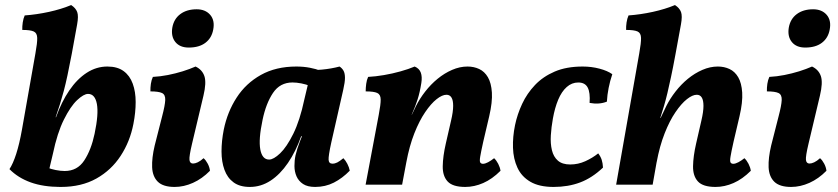

<svg xmlns="http://www.w3.org/2000/svg" viewBox="-20 -730 3313 759"><path d="M261.3 -710Q279.4 -698.2 285.2 -682.4Q291 -666.7 284.9 -633.5Q273 -565.6 263.7 -517Q254.4 -468.3 246.9 -433.1Q239.4 -397.8 232.2 -370.6Q224.9 -343.3 217.2 -318.7Q209.4 -294 200 -266.7L154.8 -74.3L219.7 9Q151.3 9 101.3 -9Q51.3 -27 17.4 -61.4Q31.4 -82.4 44.1 -121.7Q56.7 -161 66.7 -217L120.1 -519.4Q127.6 -560.6 127.1 -580.1Q126.6 -599.6 113.3 -605.6Q100.1 -611.7 68.1 -611.7Q67.6 -625.9 69.9 -641.3Q72.2 -656.8 77.7 -669Q124.9 -672.4 173.9 -683.1Q222.8 -693.9 261.3 -710ZM124.3 -7.7 167.9 -67.9Q180.8 -61.5 200.4 -57.8Q219.9 -54 235.7 -54Q285.7 -54 313.1 -95.8Q340.6 -137.6 354 -201.6Q370.4 -279.3 363 -319.1Q355.5 -358.8 328.1 -358.8Q311.1 -358.8 284.8 -334.1Q258.6 -309.4 232.6 -257.2Q206.5 -205 189.1 -122L170.1 -42L132.5 -49L181.2 -266.7H201.5Q223.1 -327.1 253.8 -372.3Q284.5 -417.4 322.7 -442.2Q360.9 -467 404.5 -467Q444.1 -467 468.6 -449Q493.2 -431 504.7 -399.2Q516.3 -367.5 516.3 -326.7Q516.3 -285.9 507.4 -240.3Q494 -170.6 457 -114Q420.1 -57.4 361 -24.2Q301.8 9 220.6 9Q192.6 9 167.4 4.2Q142.1 -0.6 124.3 -7.7Z M670.4 9Q624.9 9 603.9 -11.6Q583 -32.2 581.4 -68.9Q579.9 -105.6 591.4 -154.3L620.9 -270.1Q632.3 -313.3 633.2 -334.5Q634.1 -355.6 620.6 -362.2Q607.1 -368.7 574.6 -368.7Q574.2 -383.3 576.4 -398.6Q578.7 -413.8 584.3 -426Q613.4 -427.5 643.7 -433.4Q674 -439.4 702.1 -448.1Q730.1 -456.9 753.1 -467Q779.4 -454.5 788 -429Q796.6 -403.4 784.3 -351.9L739.2 -162Q727.3 -112 729 -97.7Q730.7 -83.5 743.1 -83.5Q751.1 -83.5 761.7 -88.4Q772.3 -93.3 784.7 -104.6Q793.7 -97 801.1 -83Q808.5 -69 810 -54.9Q778.9 -23.3 742.9 -7.2Q706.8 9 670.4 9ZM726.1 -542Q691.1 -542 673.4 -563.7Q655.6 -585.5 661.1 -620.3Q667.1 -655.1 692.7 -674.2Q718.3 -693.3 757.4 -693.3Q791.8 -693.3 810.9 -671.4Q829.9 -649.4 822.9 -613Q816.9 -579.7 792.1 -560.9Q767.3 -542 726.1 -542Z M1322.3 -467Q1332.5 -460.3 1338.1 -450.2Q1343.6 -440.1 1343.7 -422.7Q1343.8 -405.3 1336.9 -375.2L1289.5 -166.3Q1278 -113.4 1279 -98.2Q1280 -83 1294.4 -83Q1303.8 -83 1313.5 -87.9Q1323.1 -92.8 1337.4 -104.6Q1345.9 -96.1 1353.1 -82.3Q1360.2 -68.5 1362.7 -55.3Q1333.5 -25.3 1299.8 -8.1Q1266.1 9 1225.8 9Q1195.7 9 1178.1 -2.6Q1160.4 -14.3 1152.2 -32.9Q1144.1 -51.6 1144 -73.6Q1143.8 -95.6 1148.3 -116.2Q1151.2 -128.8 1155.6 -142.7Q1160 -156.6 1165.7 -171.3Q1171.4 -186 1177 -199.8L1210.4 -368.5L1171.6 -451.7Q1214.2 -451.3 1252.1 -454.8Q1289.9 -458.3 1322.3 -467ZM1247.7 -450.3 1204.1 -390.1Q1191.2 -396.5 1171.6 -400.2Q1152.1 -404 1136.3 -404Q1086.8 -404 1059.1 -362.5Q1031.4 -321 1018 -256.4Q1001.6 -179.2 1009 -139.2Q1016.5 -99.2 1043.9 -99.2Q1061.4 -99.2 1087.4 -123.9Q1113.4 -148.6 1139.5 -201.3Q1165.5 -254 1182.9 -336L1201.9 -416L1239.5 -409L1190.8 -191.3H1170.5Q1149.4 -131.4 1118.4 -86Q1087.5 -40.6 1049.5 -15.8Q1011.6 9 967.5 9Q927.9 9 903.4 -9Q878.8 -27 867.3 -58.8Q855.7 -90.5 855.7 -131.5Q855.7 -172.6 864.6 -217.7Q879 -287.9 915.5 -344.2Q951.9 -400.6 1011.3 -433.8Q1070.7 -467 1151.4 -467Q1179.9 -467 1204.9 -462.2Q1229.9 -457.4 1247.7 -450.3Z M1425.3 0 1477.2 -275.9Q1485.1 -317.1 1484.9 -336.8Q1484.6 -356.6 1471.1 -362.6Q1457.6 -368.7 1425.6 -368.7Q1425.6 -383.3 1427.7 -398.8Q1429.7 -414.3 1435.3 -426Q1464.4 -427.5 1497.9 -433.2Q1531.5 -438.9 1563.4 -447.9Q1595.4 -456.9 1619.3 -467Q1637.4 -459.4 1643.5 -442.9Q1649.5 -426.3 1645.6 -402Q1639.7 -364.7 1630.9 -337.3Q1622.2 -309.8 1608 -278L1586.2 -88.2L1569.6 0ZM1828.3 -467Q1853.2 -467 1874.3 -457.2Q1895.5 -447.3 1908.7 -424.8Q1922 -402.2 1924.5 -364.2Q1926.9 -326.2 1914 -270.8L1890.2 -169.2Q1881.3 -128.9 1878.3 -110.7Q1875.3 -92.5 1878.6 -87.5Q1881.9 -82.5 1889.3 -82.5Q1897.7 -82.5 1909.3 -88.6Q1920.8 -94.7 1933.3 -104.6Q1942.4 -96.1 1949.5 -82.3Q1956.6 -68.5 1958.6 -54.9Q1925.6 -21.9 1890.3 -6.5Q1855 9 1819.1 9Q1769.7 9 1749.6 -12.6Q1729.6 -34.2 1730.2 -73Q1730.8 -111.9 1742.3 -162.4L1763.1 -253.2Q1771.4 -288.6 1771.4 -311.2Q1771.5 -333.7 1764.7 -344.5Q1758 -355.4 1744.9 -355.4Q1728 -355.4 1705.9 -337.9Q1683.8 -320.5 1660.7 -286.5Q1637.6 -252.6 1617.9 -202.8Q1598.3 -153 1586.2 -88.2L1582.9 -223.7L1624.6 -311Q1639.2 -340.2 1661 -368.2Q1682.8 -396.3 1709.9 -418.5Q1736.9 -440.7 1767.3 -453.8Q1797.6 -467 1828.3 -467Z M2168.5 9Q2111.5 9 2076.6 -11.5Q2041.7 -31.9 2025.5 -67.1Q2009.2 -102.3 2007.9 -145.8Q2006.5 -189.3 2016 -235.4Q2024.9 -278.2 2044.1 -319.4Q2063.3 -360.6 2094.9 -393.9Q2126.6 -427.3 2172.9 -447.1Q2219.3 -467 2283.5 -467Q2318.3 -467 2349.9 -458.6Q2381.4 -450.3 2400.5 -436.7Q2391.5 -410.2 2386 -382.4Q2380.5 -354.7 2379.1 -328.2Q2348.6 -316.1 2310.7 -323.2Q2313.7 -363.8 2303.3 -383.8Q2292.9 -403.9 2265.9 -403.9Q2240.3 -403.9 2220.2 -385.9Q2200.1 -368 2186.6 -335.8Q2173.1 -303.5 2165.6 -261Q2159.5 -227.4 2157.5 -194.9Q2155.5 -162.4 2161.8 -136.3Q2168.1 -110.1 2185.4 -95Q2202.7 -79.8 2234.2 -79.8Q2265.3 -79.8 2293.8 -92.7Q2322.3 -105.6 2344.8 -123.7Q2354.3 -111.4 2358.6 -98.2Q2362.8 -84.9 2363.7 -67.5Q2320.5 -26.5 2273.3 -8.8Q2226.1 9 2168.5 9Z M2415.7 0 2507.1 -519.4Q2514.6 -560.6 2514.1 -580.1Q2513.6 -599.6 2500.3 -605.6Q2487.1 -611.7 2455.1 -611.7Q2454.6 -625.9 2456.9 -641.3Q2459.2 -656.8 2464.7 -669Q2511.9 -672.4 2560.9 -683.1Q2609.8 -693.9 2648.3 -710Q2666.4 -698.2 2672.2 -682.4Q2678 -666.7 2671.9 -633.5Q2658.9 -563 2649.7 -512.5Q2640.4 -462 2632.6 -425.7Q2624.9 -389.5 2618.4 -362.2Q2611.9 -335 2605 -311.6Q2598 -288.3 2590.1 -263.6L2606.5 -263.1L2560 0ZM2817.8 -467Q2842.7 -467 2863.8 -457.2Q2885 -447.3 2898.2 -424.8Q2911.5 -402.2 2914 -364.2Q2916.4 -326.2 2903.5 -270.8L2879.7 -169.2Q2870.7 -128.9 2867.8 -110.7Q2864.8 -92.5 2868.1 -87.5Q2871.4 -82.5 2878.8 -82.5Q2887.2 -82.5 2898.8 -88.6Q2910.3 -94.7 2922.8 -104.6Q2931.9 -96.1 2939 -82.3Q2946.1 -68.5 2948.1 -54.9Q2915.1 -21.9 2879.8 -6.5Q2844.5 9 2808.6 9Q2759.1 9 2739.1 -12.6Q2719.1 -34.2 2719.7 -73Q2720.3 -111.9 2731.8 -162.4L2752.6 -253.2Q2760.9 -288.6 2760.9 -311.2Q2760.9 -333.7 2754.2 -344.5Q2747.5 -355.4 2734.4 -355.4Q2717.5 -355.4 2695.4 -337.9Q2673.3 -320.5 2650.2 -286.5Q2627 -252.6 2607.4 -202.8Q2587.7 -153 2575.7 -88.2L2572.4 -223.7L2614.1 -311Q2628.7 -340.2 2650.5 -368.2Q2672.3 -396.3 2699.3 -418.5Q2726.4 -440.7 2756.8 -453.8Q2787.1 -467 2817.8 -467Z M3107.4 9Q3061.9 9 3040.9 -11.6Q3020 -32.2 3018.4 -68.9Q3016.9 -105.6 3028.4 -154.3L3057.9 -270.1Q3069.3 -313.3 3070.2 -334.5Q3071.1 -355.6 3057.6 -362.2Q3044.1 -368.7 3011.6 -368.7Q3011.2 -383.3 3013.4 -398.6Q3015.7 -413.8 3021.3 -426Q3050.4 -427.5 3080.7 -433.4Q3111 -439.4 3139.1 -448.1Q3167.1 -456.9 3190.1 -467Q3216.4 -454.5 3225 -429Q3233.6 -403.4 3221.3 -351.9L3176.2 -162Q3164.3 -112 3166 -97.7Q3167.7 -83.5 3180.1 -83.5Q3188.1 -83.5 3198.7 -88.4Q3209.3 -93.3 3221.7 -104.6Q3230.7 -97 3238.1 -83Q3245.5 -69 3247 -54.9Q3215.9 -23.3 3179.9 -7.2Q3143.8 9 3107.4 9ZM3163.1 -542Q3128.1 -542 3110.4 -563.7Q3092.6 -585.5 3098.1 -620.3Q3104.1 -655.1 3129.7 -674.2Q3155.3 -693.3 3194.4 -693.3Q3228.8 -693.3 3247.9 -671.4Q3266.9 -649.4 3259.9 -613Q3253.9 -579.7 3229.1 -560.9Q3204.3 -542 3163.1 -542Z"/></svg>

Font: Vollkorn
Style: Italic
Weight: 400
Italic angle: -11°
Designer: Friedrich Althausen
Foundry: Friedrich Althausen
Version: Version 5.001